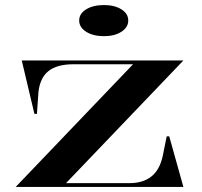

<svg xmlns="http://www.w3.org/2000/svg" viewBox="-20 -739 800 759"><path d="M42 0 506 -485H271Q205 -485 171.5 -458Q138 -431 132 -375L126 -289H116L66 -500H705L241 -15H492Q545 -15 578 -41Q611 -67 623 -121L639 -200H649L705 0ZM391 -719Q433 -719 460 -702Q487 -685 487 -658Q487 -631 460 -613.5Q433 -596 391 -596Q348 -596 320.5 -613.5Q293 -631 293 -658Q293 -685 320.5 -702Q348 -719 391 -719Z"/></svg>

Font: Kalnia SemiExpanded
Style: Regular
Weight: 400
Width: 6
Designer: Frida Medrano
Foundry: Frida Medrano
Version: Version 1.105